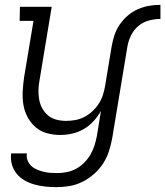

<svg xmlns="http://www.w3.org/2000/svg" viewBox="-20 -548 681 791"><path d="M212 223Q189 223 166 220.5Q143 218 121.5 212Q100 206 81 195Q62 184 48.5 167.5Q35 151 29 129.5Q23 108 26 84H91Q88 99 93.5 112.5Q99 126 109 135.5Q119 145 132 150.5Q145 156 159 159.5Q173 163 187 164Q201 165 216 165Q235 165 255.5 161Q276 157 294 147Q312 137 327 122Q342 107 352.5 89Q363 71 369 52Q375 33 379 13L396 -91Q383 -68 365 -48.5Q347 -29 324.5 -16Q302 -3 277 2.5Q252 8 228 8Q199 8 172.5 0.5Q146 -7 126.5 -24Q107 -41 94 -65Q81 -89 76.5 -116Q72 -143 73.5 -171Q75 -199 79 -228L118 -462H61L62 -520H193L143 -218Q139 -198 138.5 -177.5Q138 -157 141.5 -137.5Q145 -118 154.5 -101Q164 -84 178.5 -72Q193 -60 212.5 -55Q232 -50 252 -50Q271 -50 290.5 -53.5Q310 -57 328 -66.5Q346 -76 361 -90Q376 -104 387 -121Q398 -138 404 -157Q410 -176 413 -194L440 -357Q444 -380 451.5 -403Q459 -426 473 -446.5Q487 -467 506 -483.5Q525 -500 548 -510Q571 -520 594 -524Q617 -528 641 -528V-470Q618 -470 593.5 -463.5Q569 -457 550 -441Q531 -425 520 -402.5Q509 -380 505 -357L442 23Q437 50 428.5 76Q420 102 404.5 126Q389 150 366.5 169.5Q344 189 318.5 201.5Q293 214 266 218.5Q239 223 212 223Z"/></svg>

Font: Iosevka HT Light Extended
Style: Italic
Weight: 300
Width: 7
Italic angle: -9°
Monospace: yes
Designer: Belleve Invis
Foundry: Belleve Invis
Version: Version 32.3.0; ttfautohint (v1.8.4)